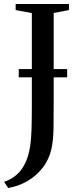

<svg xmlns="http://www.w3.org/2000/svg" viewBox="-58 -763 398 962"><path d="M-37.5 148Q-9.5 139 14 121.8Q37.5 104.5 55 78Q72.5 51.5 83 16Q90.5 -10 94.5 -40.8Q98.5 -71.5 100 -116.5Q101.5 -161.5 101.5 -229.5V-697.5L20.5 -712.5V-743H287.5V-712.5L211 -698V-258.5Q211 -185.5 210.2 -123.5Q209.5 -61.5 200 -18Q188 36 156 77.2Q124 118.5 79 144.5Q34 170.5 -17 179ZM278.5 -417V-375.5H36V-417Z"/></svg>

Font: Merriweather 96pt
Style: Regular
Weight: 400
Version: Version 2.100